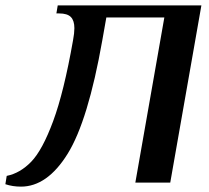

<svg xmlns="http://www.w3.org/2000/svg" viewBox="-76 -680 778 715"><path d="M-56 6 -51 -25Q-1 -35 40.5 -78Q82 -121 122 -229Q162 -337 196 -530Q201 -557 201 -575Q201 -603 188 -616.5Q175 -630 144 -630H134L139 -660H674L558 0H428L536 -615H320L305 -530Q252 -230 176 -107.5Q100 15 2 15Q-29 15 -56 6Z"/></svg>

Font: Philosopher
Style: Bold Italic
Weight: 700
Italic angle: -10°
Designer: Jovanny Lemonad
Foundry: Jovanny Lemonad
Version: Version 2.000